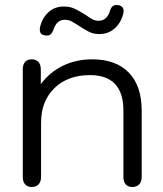

<svg xmlns="http://www.w3.org/2000/svg" viewBox="-20 -737 651 767"><path d="M71 -30V-460Q71 -479 80 -489.5Q89 -500 107 -500Q124 -500 133.5 -489.5Q143 -479 143 -460V-401Q180 -450 232.5 -475Q285 -500 348 -500Q443 -500 494.5 -447Q546 -394 546 -295V-30Q546 -11 536 -0.5Q526 10 509 10Q491 10 482 -0.5Q473 -11 473 -30V-295Q473 -437 339 -437Q251 -437 197.5 -385Q144 -333 144 -247V-30Q144 -12 134.5 -1Q125 10 107 10Q90 10 80.5 -0.5Q71 -11 71 -30ZM139 -618Q139 -627 141 -633Q150 -667 174.5 -689Q199 -711 235 -711Q259 -711 277.5 -702.5Q296 -694 321 -678Q338 -666 349.5 -660Q361 -654 374 -654Q408 -654 420 -696Q427 -717 445 -717Q459 -717 466.5 -710.5Q474 -704 474 -692L472 -680Q462 -644 437 -622.5Q412 -601 377 -601Q354 -601 337.5 -609Q321 -617 298 -632Q279 -645 266 -651.5Q253 -658 238 -658Q206 -658 193 -617Q185 -595 168 -595Q139 -595 139 -618Z"/></svg>

Font: Kodchasan
Style: Regular
Weight: 400
Version: Version 1.000; ttfautohint (v1.6)